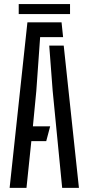

<svg xmlns="http://www.w3.org/2000/svg" viewBox="-20 -908 428 928"><path d="M26.5 0 112.5 -800H277.5L285 -728.5H174L155.5 -468L139 -297.5H222.5L203.5 -226H131.5L108 0ZM280.5 0 234.5 -469.5 218 -687.5H288L361.5 0ZM70.5 -888.5H318.5V-840H70.5Z"/></svg>

Font: Big Shoulders Stencil Text
Style: Regular
Weight: 400
Designer: Patric King
Foundry: XO Type Co
Version: Version 1.000